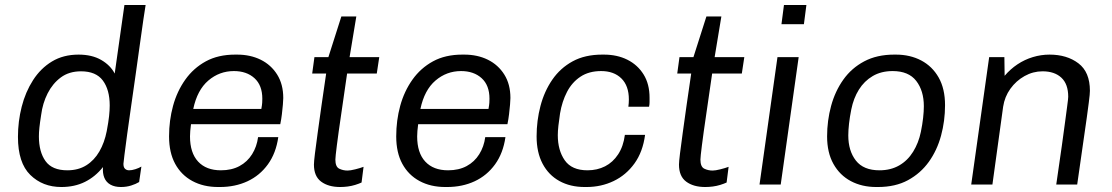

<svg xmlns="http://www.w3.org/2000/svg" viewBox="-20 -740 4460 770"><path d="M226 10Q151 10 101.5 -38.5Q52 -87 52 -191Q52 -253 67 -312Q82 -371 112.5 -418.5Q143 -466 188.5 -493.5Q234 -521 295 -521Q349 -521 386 -499.5Q423 -478 440 -445L479 -720H564Q561 -703 555 -661.5Q549 -620 541 -562.5Q533 -505 524 -441Q515 -377 506 -315Q497 -253 490 -201.5Q483 -150 479 -118Q475 -86 475 -83Q475 -69 481.5 -63Q488 -57 498 -57Q509 -57 523 -61.5Q537 -66 547 -72L538 -10Q525 -2 506 4Q487 10 465 10Q440 10 423 0.5Q406 -9 398.5 -27Q391 -45 393 -70Q362 -31 320.5 -10.5Q279 10 226 10ZM250 -57Q294 -57 326 -77Q358 -97 378.5 -132.5Q399 -168 408 -214Q415 -251 417.5 -274.5Q420 -298 420 -317Q420 -380 392.5 -417Q365 -454 305 -454Q257 -454 224 -429.5Q191 -405 171 -365.5Q151 -326 145 -279Q140 -247 138 -228Q136 -209 136 -193Q136 -131 162.5 -94Q189 -57 250 -57Z M855 10Q796 10 751.5 -14Q707 -38 682.5 -83Q658 -128 658 -193Q658 -257 674 -315.5Q690 -374 723 -420.5Q756 -467 805.5 -494Q855 -521 923 -521H931Q984 -521 1025.5 -500.5Q1067 -480 1091.5 -441Q1116 -402 1116 -347Q1116 -338 1114.5 -320.5Q1113 -303 1110.5 -282Q1108 -261 1104 -242H746Q744 -228 743 -215Q742 -202 742 -193Q742 -127 774.5 -92Q807 -57 866 -57Q909 -57 940.5 -74Q972 -91 991 -121.5Q1010 -152 1015 -190H1096Q1087 -126 1054.5 -81Q1022 -36 972.5 -13Q923 10 862 10ZM755 -303H1028Q1031 -319 1031.5 -328Q1032 -337 1032 -344Q1032 -398 1000.5 -426.5Q969 -455 918 -455Q860 -455 815.5 -417Q771 -379 755 -303Z M1344 10Q1297 10 1268 -11.5Q1239 -33 1239 -80Q1239 -91 1243 -124Q1247 -157 1254 -207Q1261 -257 1269.5 -318Q1278 -379 1288 -445H1232L1241 -511H1297L1349 -674H1409L1382 -511H1501L1491 -445H1372Q1359 -354 1348 -279.5Q1337 -205 1331 -157.5Q1325 -110 1325 -100Q1325 -71 1340.5 -63.5Q1356 -56 1374 -56Q1385 -56 1405 -61Q1425 -66 1438 -71L1430 -8Q1419 -3 1404.5 1.5Q1390 6 1374.5 8Q1359 10 1344 10Z M1766 10Q1707 10 1662.5 -14Q1618 -38 1593.5 -83Q1569 -128 1569 -193Q1569 -257 1585 -315.5Q1601 -374 1634 -420.5Q1667 -467 1716.5 -494Q1766 -521 1834 -521H1842Q1895 -521 1936.5 -500.5Q1978 -480 2002.5 -441Q2027 -402 2027 -347Q2027 -338 2025.5 -320.5Q2024 -303 2021.5 -282Q2019 -261 2015 -242H1657Q1655 -228 1654 -215Q1653 -202 1653 -193Q1653 -127 1685.5 -92Q1718 -57 1777 -57Q1820 -57 1851.5 -74Q1883 -91 1902 -121.5Q1921 -152 1926 -190H2007Q1998 -126 1965.5 -81Q1933 -36 1883.5 -13Q1834 10 1773 10ZM1666 -303H1939Q1942 -319 1942.5 -328Q1943 -337 1943 -344Q1943 -398 1911.5 -426.5Q1880 -455 1829 -455Q1771 -455 1726.5 -417Q1682 -379 1666 -303Z M2325 10Q2267 10 2223.5 -14Q2180 -38 2156 -83.5Q2132 -129 2132 -193Q2132 -256 2147.5 -315Q2163 -374 2195 -420.5Q2227 -467 2276.5 -494Q2326 -521 2395 -521H2402Q2455 -521 2496 -500.5Q2537 -480 2561 -441.5Q2585 -403 2585 -348Q2585 -339 2585 -330Q2585 -321 2583 -312H2500Q2501 -319 2501.5 -326.5Q2502 -334 2502 -341Q2502 -396 2472 -425.5Q2442 -455 2391 -455Q2342 -455 2308 -432.5Q2274 -410 2254 -371.5Q2234 -333 2226 -285Q2222 -259 2219.5 -236.5Q2217 -214 2217 -198Q2217 -137 2245 -97Q2273 -57 2336 -57Q2375 -57 2406.5 -73Q2438 -89 2459 -121Q2480 -153 2486 -199H2567Q2558 -131 2524.5 -84.5Q2491 -38 2441 -14Q2391 10 2332 10Z M2808 10Q2761 10 2732 -11.5Q2703 -33 2703 -80Q2703 -91 2707 -124Q2711 -157 2718 -207Q2725 -257 2733.5 -318Q2742 -379 2752 -445H2696L2705 -511H2761L2813 -674H2873L2846 -511H2965L2955 -445H2836Q2823 -354 2812 -279.5Q2801 -205 2795 -157.5Q2789 -110 2789 -100Q2789 -71 2804.5 -63.5Q2820 -56 2838 -56Q2849 -56 2869 -61Q2889 -66 2902 -71L2894 -8Q2883 -3 2868.5 1.5Q2854 6 2838.5 8Q2823 10 2808 10Z M3026 0 3098 -511H3183L3111 0ZM3114 -643 3124 -720H3214L3204 -643Z M3494 10Q3437 10 3392.5 -13.5Q3348 -37 3322.5 -82.5Q3297 -128 3297 -193Q3297 -256 3313 -315Q3329 -374 3362 -420.5Q3395 -467 3446 -494Q3497 -521 3566 -521H3573Q3630 -521 3674.5 -497.5Q3719 -474 3744.5 -429Q3770 -384 3770 -318Q3770 -255 3754 -196Q3738 -137 3705 -91Q3672 -45 3621.5 -17.5Q3571 10 3501 10ZM3507 -57Q3552 -57 3586 -76.5Q3620 -96 3642 -131.5Q3664 -167 3673 -211Q3679 -240 3682 -266.5Q3685 -293 3685 -314Q3685 -376 3654.5 -415.5Q3624 -455 3560 -455Q3514 -455 3480 -435Q3446 -415 3424.5 -380.5Q3403 -346 3394 -301Q3388 -271 3385 -244.5Q3382 -218 3382 -197Q3382 -135 3412.5 -96Q3443 -57 3507 -57Z M3875 0 3947 -511H4008L4009 -436Q4032 -463 4060.5 -482Q4089 -501 4122 -511Q4155 -521 4189 -521Q4259 -521 4305 -486Q4351 -451 4351 -376Q4351 -369 4350 -359Q4349 -349 4346.5 -328.5Q4344 -308 4338.5 -268.5Q4333 -229 4323.5 -164Q4314 -99 4300 0H4216Q4230 -94 4238.5 -156Q4247 -218 4252 -255Q4257 -292 4259.5 -311.5Q4262 -331 4263 -339Q4264 -347 4264 -352Q4264 -403 4236.5 -428.5Q4209 -454 4161 -454Q4123 -454 4089 -435Q4055 -416 4032 -384Q4009 -352 4003 -312L3960 0Z"/></svg>

Font: Chivo Medium Light
Style: Italic
Weight: 300
Italic angle: -8.05°
Version: Version 2.002